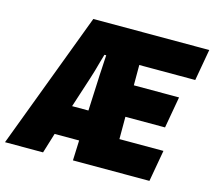

<svg xmlns="http://www.w3.org/2000/svg" viewBox="-149 -810 1039 931"><g transform="rotate(15 370.5 -344.0)"><path d="M-50 0 209 -688H791L763 -530H482V-428H709L681 -270H482V-158H703L675 0H291L295 -101H172L141 0ZM219 -253H301L308 -407Q308 -416 309 -431Q310 -446 311 -464.5Q312 -483 313 -501.5Q314 -520 315 -534H306Q301 -518 294.5 -494.5Q288 -471 281.5 -447.5Q275 -424 269 -407Z"/></g></svg>

Font: Archivo ExtraCondensed Black
Style: Italic
Weight: 900
Width: 2
Italic angle: -10°
Designer: Hector Gatti
Foundry: Omnibus-Type
Version: Version 2.001